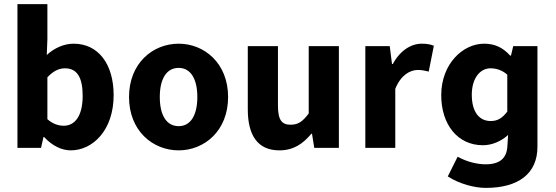

<svg xmlns="http://www.w3.org/2000/svg" viewBox="-20 -721 2710 936"><path d="M195 -53C235 -10 281 12 325 12C432 12 534 -86 534 -257C534 -409 459 -508 339 -508C292 -508 245 -487 208 -453L211 -529V-701H65V0H180L192 -53ZM383 -254C383 -151 342 -108 291 -108C266 -108 238 -116 211 -140V-344C240 -375 267 -388 297 -388C356 -388 383 -343 383 -254Z M609 -248C609 -83 725 12 851 12C976 12 1092 -83 1092 -248C1092 -413 976 -508 851 -508C725 -508 609 -413 609 -248ZM942 -248C942 -162 911 -106 851 -106C790 -106 759 -162 759 -248C759 -334 790 -390 851 -390C911 -390 942 -334 942 -248Z M1188 -188C1188 -64 1234 12 1342 12C1410 12 1456 -19 1498 -69H1501L1512 0H1632V-496H1485V-168C1456 -129 1434 -113 1397 -113C1354 -113 1335 -135 1335 -207V-496H1188Z M1761 -496V0H1907V-288C1934 -355 1979 -380 2017 -380C2038 -380 2053 -376 2070 -372L2095 -498C2080 -504 2064 -508 2036 -508C1985 -508 1931 -476 1895 -409H1891L1880 -496Z M2163 139C2220 176 2294 195 2348 195C2509 195 2600 124 2600 -5V-496H2482L2471 -450H2467C2430 -491 2390 -508 2340 -508C2236 -508 2131 -409 2131 -257C2131 -114 2211 -13 2334 -13C2380 -13 2424 -33 2457 -63L2453 -1C2448 46 2421 80 2348 80C2308 80 2258 69 2211 43ZM2453 -177C2427 -143 2404 -131 2372 -131C2315 -131 2280 -177 2280 -259C2280 -342 2322 -388 2371 -388C2398 -388 2427 -380 2453 -357Z"/></svg>

Font: Cambridge Sans Bold
Style: Regular
Weight: 700
Version: Version 2.020;PS 002.020;hotconv 1.0.88;makeotf.lib2.5.64775